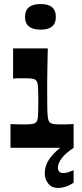

<svg xmlns="http://www.w3.org/2000/svg" viewBox="-20 -733 405 952"><path d="M32 0V-118Q48 -117 63.5 -116.5Q79 -116 96 -116Q124 -116 138 -118Q152 -120 157 -125Q162 -129 164.5 -135.5Q167 -142 168 -153.5Q169 -165 169.5 -183.5Q170 -202 170 -230Q170 -257 169.5 -276Q169 -295 168 -306.5Q167 -318 164.5 -325Q162 -332 157 -336Q152 -341 139.5 -343Q127 -345 104 -345Q88 -345 74.5 -345Q61 -345 45 -343V-493H217Q216 -454 215.5 -422.5Q215 -391 214.5 -365Q214 -339 214 -315.5Q214 -292 214 -269Q214 -226 214.5 -199.5Q215 -173 216.5 -158Q218 -143 220.5 -136Q223 -129 228 -125Q234 -120 246 -118Q258 -116 286 -116Q301 -116 315.5 -116.5Q330 -117 345 -118V0ZM182 -586Q104 -586 104 -649Q104 -713 182 -713Q257 -713 257 -649Q257 -586 182 -586ZM268 199Q237 199 219.5 177.5Q202 156 202 127Q202 87 227 52Q252 17 308 -23L345 0Q304 27 285.5 52.5Q267 78 267 99Q267 110 273.5 117.5Q280 125 295 125Q306 125 318.5 121Q331 117 345 111V173Q326 186 306 192.5Q286 199 268 199Z"/></svg>

Font: Ojuju ExtraLight
Style: Bold
Weight: 700
Version: Version 1.000